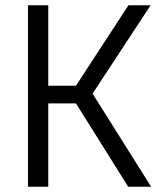

<svg xmlns="http://www.w3.org/2000/svg" viewBox="-20 -708 616 728"><path d="M86 0V-688H163V-383H268L467 -688H551L331 -353L553 0H466L268 -316H163V0Z"/></svg>

Font: Saira SemiCondensed
Style: Regular
Weight: 400
Width: 4
Designer: Hector Gatti with collaboration of the Omnibus-Type team
Foundry: Omnibus-Type
Version: Version 1.101